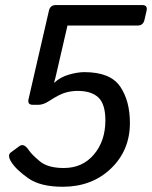

<svg xmlns="http://www.w3.org/2000/svg" viewBox="-20 -714 593 749"><path d="M23.9 -82.5Q7.3 -108.4 22.5 -119.6L55.2 -143.6Q72.8 -157.2 92.3 -128.4Q104 -110.8 135.5 -84.7Q167 -58.6 229 -58.6Q301.8 -58.6 346.4 -111.3Q391.1 -164.1 391.1 -244.6Q391.1 -307.6 364 -333.5Q336.9 -359.4 282.2 -359.4Q259.3 -359.4 235.6 -352.8Q211.9 -346.2 173.8 -321.3Q149.4 -305.2 130.9 -305.2H107.9Q86.4 -305.2 91.3 -327.1L170.9 -672.4Q175.8 -694.3 197.8 -694.3H534.7Q556.6 -694.3 551.8 -672.4L543.5 -636.2Q538.6 -614.3 516.1 -614.3H243.2L198.7 -421.4Q196.3 -409.7 190.9 -392.1H192.9Q214.8 -413.1 248.8 -422.9Q282.7 -432.6 309.1 -432.6Q410.2 -432.6 448.5 -376.7Q486.8 -320.8 486.8 -234.4Q486.8 -127.4 412.6 -56.4Q338.4 14.6 224.6 14.6Q137.7 14.6 90.1 -18.8Q42.5 -52.2 23.9 -82.5Z"/></svg>

Font: Istok
Style: Italic
Weight: 500
Italic angle: -13°
Designer: Andrey V. Panov
Foundry: Andrey V. Panov
Version: Version 1.0.3